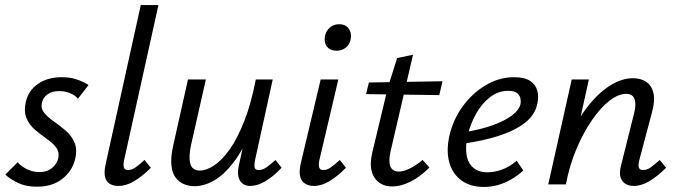

<svg xmlns="http://www.w3.org/2000/svg" viewBox="-20 -731 2686 761"><path d="M126 9Q82 9 50.5 -6.5Q19 -22 1 -39L50 -88Q62 -73 85.5 -61Q109 -49 137 -49Q167 -49 186.5 -65.5Q206 -82 211 -104Q216 -129 202 -147Q188 -165 165 -181Q142 -197 119.5 -216Q97 -235 85.5 -261.5Q74 -288 82 -326Q92 -372 130.5 -398.5Q169 -425 224 -425Q258 -425 284.5 -416Q311 -407 331 -394L289 -340Q277 -354 257 -362Q237 -370 215 -370Q185 -370 167.5 -356.5Q150 -343 146 -323Q141 -301 155.5 -283.5Q170 -266 193 -250Q216 -234 239 -214.5Q262 -195 274.5 -168Q287 -141 278 -101Q267 -54 227.5 -22.5Q188 9 126 9Z M450 6Q429 6 415 -2.5Q401 -11 396.5 -29.5Q392 -48 398 -77L538 -711H608L472 -97Q468 -78 471 -67.5Q474 -57 488 -57Q502 -57 517 -67.5Q532 -78 553 -97L578 -66Q544 -32 512 -13Q480 6 450 6Z M751 7Q729 7 709.5 -1Q690 -9 676.5 -26.5Q663 -44 659.5 -75Q656 -106 666 -152L725 -416H796L738 -160Q727 -111 734 -83Q741 -55 773 -55Q798 -55 829 -75.5Q860 -96 890.5 -139Q921 -182 948 -250.5Q975 -319 994 -416H1035Q1012 -302 979 -221.5Q946 -141 908 -90.5Q870 -40 830 -16.5Q790 7 751 7ZM971 6Q954 6 941.5 -3.5Q929 -13 925 -31Q921 -49 927 -77L1002 -416H1061L991 -97Q987 -76 989.5 -66.5Q992 -57 1006 -57Q1020 -57 1035.5 -67.5Q1051 -78 1072 -97L1096 -66Q1063 -31 1031.5 -12.5Q1000 6 971 6Z M1224 6Q1204 6 1189.5 -3Q1175 -12 1170 -30.5Q1165 -49 1171 -79L1251 -416H1321L1246 -97Q1242 -78 1245 -67.5Q1248 -57 1262 -57Q1276 -57 1291 -67.5Q1306 -78 1327 -97L1351 -66Q1318 -32 1286 -13Q1254 6 1224 6ZM1314 -530Q1297 -530 1285.5 -537.5Q1274 -545 1269.5 -558.5Q1265 -572 1268 -588Q1272 -608 1287 -621.5Q1302 -635 1324 -635Q1341 -635 1352 -627.5Q1363 -620 1368 -606.5Q1373 -593 1370 -576Q1366 -555 1351 -542.5Q1336 -530 1314 -530Z M1535 8Q1488 8 1464.5 -26.5Q1441 -61 1455 -124L1517 -383L1554 -501L1617 -514L1528 -131Q1519 -91 1527.5 -71Q1536 -51 1561 -51Q1580 -51 1604 -63Q1628 -75 1655 -97L1682 -67Q1644 -29 1606 -10.5Q1568 8 1535 8ZM1431 -358 1442 -404 1734 -409 1721 -354Z M1898 10Q1845 10 1809.5 -15.5Q1774 -41 1761 -86.5Q1748 -132 1761 -192Q1775 -255 1813 -308Q1851 -361 1904.5 -393Q1958 -425 2018 -425Q2059 -425 2081 -410.5Q2103 -396 2109.5 -372Q2116 -348 2110 -321Q2101 -275 2059.5 -243.5Q2018 -212 1955 -192Q1892 -172 1817 -162L1820 -207Q1883 -217 1931 -234Q1979 -251 2008 -272.5Q2037 -294 2043 -318Q2045 -327 2043 -339.5Q2041 -352 2030 -361.5Q2019 -371 1994 -371Q1955 -371 1922.5 -346Q1890 -321 1867.5 -281Q1845 -241 1834 -197Q1824 -153 1829 -119Q1834 -85 1855.5 -66.5Q1877 -48 1913 -48Q1938 -48 1968.5 -58.5Q1999 -69 2028 -94L2054 -55Q2032 -35 2006 -20Q1980 -5 1953 2.5Q1926 10 1898 10Z M2492 6Q2472 6 2458 -3Q2444 -12 2439 -30Q2434 -48 2442 -77L2494 -285Q2502 -317 2495 -338Q2488 -359 2461 -359Q2431 -359 2395.5 -331.5Q2360 -304 2326 -254.5Q2292 -205 2264.5 -140Q2237 -75 2223 0H2172Q2196 -99 2231.5 -177Q2267 -255 2310 -309.5Q2353 -364 2399 -392.5Q2445 -421 2489 -421Q2520 -421 2541.5 -406.5Q2563 -392 2570 -362Q2577 -332 2564 -285L2514 -97Q2509 -78 2512 -67.5Q2515 -57 2529 -57Q2544 -57 2559 -67.5Q2574 -78 2595 -97L2620 -66Q2586 -32 2554 -13Q2522 6 2492 6ZM2153 0 2246 -416H2314L2222 0Z"/></svg>

Font: Ysabeau Infant Medium
Style: Italic
Weight: 500
Italic angle: -12°
Designer: Christian Thalmann (Catharsis Fonts)
Version: Version 2.001;gftools[0.9.30]; featfreeze: ss01,ss02,lnum